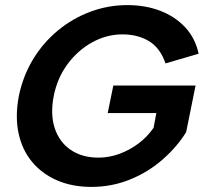

<svg xmlns="http://www.w3.org/2000/svg" viewBox="-20 -727 800 754"><path d="M630 -478Q609 -539 565 -565.5Q521 -592 461 -592Q399 -592 342.5 -561Q286 -530 245.5 -475.5Q205 -421 191 -350Q177 -278 195 -223.5Q213 -169 257.5 -138.5Q302 -108 367 -108Q409 -108 449.5 -123Q490 -138 524.5 -164Q559 -190 583 -225L594 -283H403L425 -391H748L711 -208Q675 -150 618.5 -100.5Q562 -51 490.5 -22Q419 7 339 7Q263 7 203.5 -19Q144 -45 105 -92.5Q66 -140 52.5 -205.5Q39 -271 54 -350Q70 -428 109.5 -493.5Q149 -559 207 -607Q265 -655 335 -681Q405 -707 480 -707Q551 -707 609.5 -684.5Q668 -662 707.5 -619.5Q747 -577 760 -516Z"/></svg>

Font: Albert Sans
Style: Bold Italic
Weight: 700
Italic angle: -11.25°
Designer: Andreas Rasmussen
Foundry: a.Foundry
Version: Version 1.025